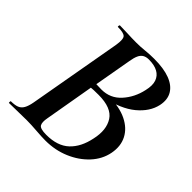

<svg xmlns="http://www.w3.org/2000/svg" viewBox="-170 -762 900 900"><g transform="rotate(45 280.5 -312.0)"><path d="M312 -333 325 -353Q395 -353 442 -330Q489 -307 509.5 -267Q530 -227 520 -175Q510 -124 472.5 -83.5Q435 -43 379.5 -19.5Q324 4 260 4Q235 4 197.5 1Q160 -2 131 -2Q98 -2 68 -1Q38 0 15 0Q13 0 13.5 -6Q14 -12 15 -12Q41 -12 56.5 -18Q72 -24 81 -40Q90 -56 95 -84L177 -547Q184 -591 173 -602Q162 -613 125 -613Q121 -613 122.5 -619Q124 -625 125 -625Q149 -625 177.5 -623.5Q206 -622 237 -622Q264 -622 292.5 -625Q321 -628 350 -628Q413 -628 454 -612.5Q495 -597 513 -567Q531 -537 522 -494Q510 -439 457.5 -395.5Q405 -352 312 -333ZM335 -608Q317 -608 305 -601Q293 -594 286 -578.5Q279 -563 275 -538L241 -346L209 -353Q238 -352 257 -351.5Q276 -351 277 -351Q335 -351 373.5 -393.5Q412 -436 425 -496Q434 -534 425.5 -558.5Q417 -583 394 -595.5Q371 -608 335 -608ZM244 -18Q318 -18 358.5 -56Q399 -94 413 -163Q429 -234 400 -279Q371 -324 285 -324Q275 -324 253.5 -323.5Q232 -323 206 -318L237 -330L193 -77Q187 -46 195 -32Q203 -18 244 -18ZM209 -353Z"/></g></svg>

Font: Cormorant
Style: Bold Italic
Weight: 700
Italic angle: -10°
Designer: Christian Thalmann (Catharsis Fonts)
Foundry: Catharsis Fonts
Version: Version 4.000